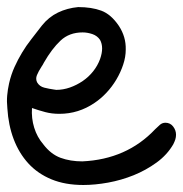

<svg xmlns="http://www.w3.org/2000/svg" viewBox="-20 -528 523 548"><path d="M5.9 -290Q11.7 -315.4 21.5 -336.9Q31.2 -358.4 43 -377.9Q54.7 -397.5 69.3 -416Q84 -434.6 99.6 -455.1Q119.1 -479.5 145.5 -492.2Q171.9 -504.9 203.1 -507.8Q241.2 -507.8 269 -497.6Q296.9 -487.3 319.3 -454.1Q339.8 -422.9 338.9 -386.7Q338.9 -365.2 331.5 -343.3Q324.2 -321.3 312 -300.8Q299.8 -280.3 283.7 -263.2Q267.6 -246.1 250 -234.4Q204.1 -203.1 149.4 -203.1Q127.9 -203.1 109.4 -208Q90.8 -212.9 71.3 -219.7Q69.3 -190.4 77.6 -163.6Q85.9 -136.7 103.5 -116.2Q125 -87.9 152.8 -77.6Q180.7 -67.4 214.8 -67.4Q341.8 -73.2 422.9 -159.2Q429.7 -166 436.5 -171.9Q443.4 -177.7 452.1 -177.7Q465.8 -177.7 474.1 -167Q482.4 -156.2 482.4 -143.6Q482.4 -136.7 480.5 -130.4Q478.5 -124 474.6 -116.2Q457 -85.9 426.8 -64Q396.5 -42 361.3 -27.8Q326.2 -13.7 288.6 -6.8Q251 0 217.8 0Q166 0 127 -16.1Q87.9 -32.2 61 -61.5Q34.2 -90.8 19 -130.9Q3.9 -170.9 1 -218.8Q-1 -238.3 0.5 -255.4Q2 -272.5 5.9 -290ZM85.9 -293Q92.8 -281.2 106.4 -277.8Q120.1 -274.4 133.8 -272.5Q135.7 -272.5 137.2 -272Q138.7 -271.5 140.6 -271.5Q160.2 -271.5 179.7 -278.3Q199.2 -285.2 216.3 -296.9Q233.4 -308.6 246.1 -324.7Q258.8 -340.8 265.6 -359.4Q277.3 -392.6 265.6 -414.1Q257.8 -425.8 243.7 -430.7Q229.5 -435.5 215.8 -435.5Q177.7 -435.5 152.8 -412.1Q127.9 -388.7 105.5 -349.6Q101.6 -341.8 98.6 -337.9Q89.8 -324.2 85.4 -313.5Q81.1 -302.7 85.9 -293Z"/></svg>

Font: Scriphy
Style: Regular
Weight: 400
Designer: Ala M. Lockhart
Foundry: Ala M. Lockhart
Version: Version 1.0 2021